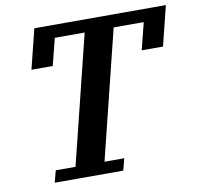

<svg xmlns="http://www.w3.org/2000/svg" viewBox="-78 -779 888 861"><g transform="rotate(-10 366.0 -349.0)"><path d="M117 -54H207L352 -640H216L185 -517H88L133 -698H732L687 -517H590L621 -640H484L339 -54H429L415 0H103Z"/></g></svg>

Font: IBM Plex Serif SmBld
Style: Italic
Weight: 600
Italic angle: -14°
Designer: Mike Abbink, Paul van der Laan, Pieter van Rosmalen
Foundry: Bold Monday
Version: Version 3.001